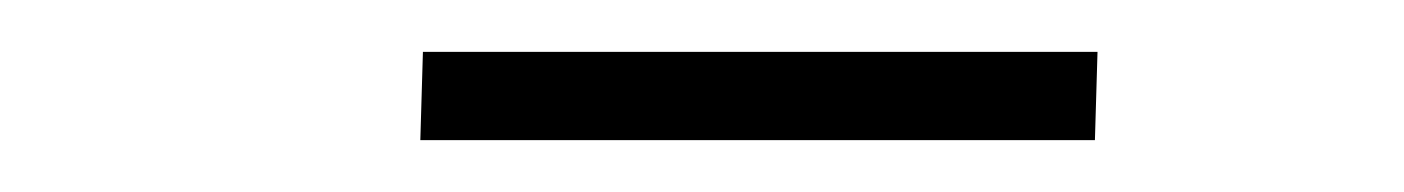

<svg xmlns="http://www.w3.org/2000/svg" viewBox="-20 -700 541 74"><path d="M143 -680H403L402 -646H142Z"/></svg>

Font: Display Extralight
Style: Italic
Weight: 200
Italic angle: -2°
Designer: Latin by Veronika Burian and Jose Scaglione. Greek by Irene Vlachou. Cyrillic by Vera Evstafieva
Foundry: TypeTogether
Version: Version 3.002